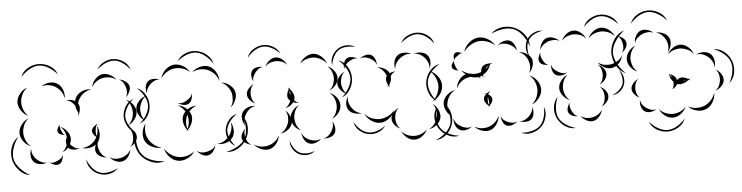

<svg xmlns="http://www.w3.org/2000/svg" viewBox="-119 -875 4764 1232"><g transform="rotate(-5 2263.0 -258.5)"><path d="M37 -575Q50 -610 84 -630Q118 -650 155 -649Q192 -649 226 -628.5Q260 -608 272 -573Q248 -601 216.5 -620Q185 -639 155 -639Q126 -640 93.5 -621.5Q61 -603 37 -575ZM528 -580Q542 -610 574.5 -626Q607 -642 640 -639Q674 -636 703 -614.5Q732 -593 740 -561Q721 -588 693.5 -607.5Q666 -627 639 -629Q613 -631 582.5 -617.5Q552 -604 528 -580ZM485 -472Q488 -497 507.5 -519.5Q527 -542 552 -548Q577 -553 603.5 -540Q630 -527 643 -505Q623 -521 599.5 -524.5Q576 -528 556 -524Q536 -520 516.5 -507Q497 -494 485 -472ZM160 -505Q181 -521 212 -524Q243 -527 265 -512Q287 -498 297.5 -469Q308 -440 302 -414Q299 -441 284.5 -461Q270 -481 252 -492Q234 -504 210 -508.5Q186 -513 160 -505ZM60 -324Q34 -335 15.5 -362Q-3 -389 -2 -418Q0 -446 21 -471.5Q42 -497 69 -505Q46 -488 34.5 -463.5Q23 -439 22 -417Q21 -394 30 -368.5Q39 -343 60 -324ZM659 -505Q678 -504 697.5 -491Q717 -478 723 -460Q728 -442 718 -420.5Q708 -399 693 -388Q704 -404 704 -421.5Q704 -439 700 -453Q695 -468 686 -482.5Q677 -497 659 -505ZM386 -310Q383 -302 378 -296Q381 -307 381 -317Q369 -337 366 -362Q366 -362 366 -362Q357 -376 343.5 -387.5Q330 -399 310 -401Q340 -408 367 -392Q370 -406 377 -417Q391 -441 420.5 -452.5Q450 -464 476 -458Q449 -454 428.5 -439Q408 -424 397 -405Q389 -392 385 -377L386 -375Q394 -362 393.5 -344Q393 -326 386 -310ZM768 -440Q802 -428 821.5 -395Q841 -362 841 -326Q841 -290 821.5 -257Q802 -224 768 -212Q796 -235 813.5 -266Q831 -297 831 -326Q831 -355 813.5 -386Q796 -417 768 -440ZM693 -372Q717 -363 735.5 -339.5Q754 -316 754 -290Q754 -264 735.5 -240.5Q717 -217 693 -208Q713 -225 721.5 -247Q730 -269 730 -290Q730 -311 721.5 -333Q713 -355 693 -372ZM60 -128Q33 -138 13.5 -164Q-6 -190 -6 -218Q-6 -246 13.5 -272Q33 -298 60 -308Q38 -290 28 -265.5Q18 -241 18 -218Q18 -195 28 -170.5Q38 -146 60 -128ZM285 -181Q273 -181 258 -187Q243 -193 239 -204Q235 -215 242 -229.5Q249 -244 258 -252Q252 -242 255 -232Q258 -222 261 -213Q265 -204 269.5 -194.5Q274 -185 285 -181ZM258 -236Q282 -227 300.5 -203.5Q319 -180 319 -154Q319 -137 310 -120Q313 -117 316 -113Q326 -103 339.5 -95Q353 -87 370 -88Q354 -81 332.5 -82.5Q311 -84 299 -96L297 -99Q280 -80 258 -72Q269 -81 276.5 -92.5Q284 -104 289 -116Q281 -143 293 -168Q292 -157 295 -148Q295 -151 295 -154Q295 -175 286.5 -197Q278 -219 258 -236ZM539 -15Q520 -14 499.5 -25Q479 -36 471 -54Q467 -65 468.5 -78Q470 -91 476 -103Q457 -89 432 -85Q407 -81 386 -88Q413 -89 434.5 -101Q456 -113 470 -130Q477 -139 483 -151Q473 -158 465.5 -169.5Q458 -181 458 -192Q460 -207 473.5 -219Q487 -231 501 -234Q489 -226 486 -214Q483 -202 482 -190Q482 -182 482 -173.5Q482 -165 486 -157Q492 -171 494 -187.5Q496 -204 493 -221Q507 -198 506 -167Q505 -136 489 -116Q485 -102 487 -88Q489 -74 494 -62Q499 -48 510 -34.5Q521 -21 539 -15ZM40 56Q0 51 -29.5 19Q-59 -13 -68 -52Q-77 -92 -63 -133Q-49 -174 -15 -196Q-40 -164 -52.5 -125Q-65 -86 -58 -54Q-51 -23 -23.5 7Q4 37 40 56ZM693 -192Q711 -185 726.5 -167.5Q742 -150 742 -130Q742 -110 726.5 -92.5Q711 -75 693 -68Q708 -81 713 -97.5Q718 -114 718 -130Q718 -146 713 -162.5Q708 -179 693 -192ZM153 -15Q134 -6 108.5 -9Q83 -12 69 -27Q54 -43 52.5 -68Q51 -93 60 -112Q58 -91 66 -73.5Q74 -56 86 -44Q98 -32 115 -23Q132 -14 153 -15ZM258 -56Q259 -41 252 -22.5Q245 -4 231 2Q217 9 198.5 2.5Q180 -4 169 -15Q183 -8 196.5 -11.5Q210 -15 221 -20Q232 -25 243 -33Q254 -41 258 -56ZM693 -52Q691 -30 675.5 -8Q660 14 638 19Q616 25 592 14Q568 3 555 -15Q573 -2 594 -0.5Q615 1 632 -4Q649 -8 666 -20Q683 -32 693 -52ZM603 60Q582 85 547 92Q512 99 481 87Q450 76 428 48Q406 20 406 -13Q417 18 438.5 43.5Q460 69 484 78Q509 87 541.5 81.5Q574 76 603 60Z M1045 -589Q1063 -621 1099 -635.5Q1135 -650 1171 -644Q1207 -638 1237 -612.5Q1267 -587 1274 -551Q1255 -583 1227 -606Q1199 -629 1170 -634Q1141 -639 1107 -626Q1073 -613 1045 -589ZM932 -489Q938 -518 962 -541.5Q986 -565 1016 -569Q1045 -573 1074.5 -556.5Q1104 -540 1117 -514Q1095 -534 1068.5 -541Q1042 -548 1019 -545Q995 -542 971.5 -528Q948 -514 932 -489ZM1133 -512Q1153 -533 1185 -541Q1217 -549 1243 -538Q1269 -527 1285.5 -498.5Q1302 -470 1301 -441Q1292 -469 1273.5 -488Q1255 -507 1234 -516Q1212 -525 1185.5 -525Q1159 -525 1133 -512ZM832 -401Q824 -418 826.5 -440.5Q829 -463 842 -476Q856 -489 878.5 -490Q901 -491 918 -482Q899 -484 884 -476.5Q869 -469 859 -459Q848 -448 839.5 -434Q831 -420 832 -401ZM1311 -429Q1338 -427 1363 -408.5Q1388 -390 1396 -364Q1403 -338 1391 -309Q1379 -280 1357 -264Q1373 -286 1375.5 -311Q1378 -336 1373 -357Q1367 -378 1351.5 -398Q1336 -418 1311 -429ZM805 -227Q783 -239 767.5 -264Q752 -289 755 -314Q758 -339 779 -360Q800 -381 825 -387Q804 -373 793 -352Q782 -331 779 -311Q777 -291 782.5 -268.5Q788 -246 805 -227ZM1116 -376Q1119 -359 1112.5 -339Q1106 -319 1091 -311Q1076 -303 1056 -307.5Q1036 -312 1023 -323Q1039 -317 1053.5 -321Q1068 -325 1079 -332Q1091 -339 1102 -349Q1113 -359 1116 -376ZM738 -157Q706 -169 687.5 -201Q669 -233 669 -267Q670 -301 689.5 -332Q709 -363 741 -374Q715 -353 697.5 -323.5Q680 -294 679 -267Q679 -239 695.5 -209.5Q712 -180 738 -157ZM1077 -135Q1073 -139 1069 -144Q1065 -140 1061 -137Q1064 -142 1067 -146Q1052 -165 1046.5 -191Q1041 -217 1050 -239Q1055 -252 1067 -264Q1059 -277 1047.5 -288Q1036 -299 1021 -307Q1055 -303 1081 -276Q1110 -296 1141 -295Q1126 -290 1114 -281.5Q1102 -273 1092 -262Q1101 -250 1104 -237Q1109 -213 1099.5 -188Q1090 -163 1072 -146Q1074 -141 1077 -135ZM1072 -230Q1066 -213 1064.5 -192.5Q1063 -172 1070 -152Q1080 -171 1082 -192Q1084 -213 1080 -231Q1079 -236 1077 -241Q1075 -235 1072 -230ZM895 -47Q866 -43 835.5 -57Q805 -71 791 -96Q777 -122 782 -155Q787 -188 806 -210Q796 -183 798.5 -155.5Q801 -128 813 -108Q824 -87 845.5 -70Q867 -53 895 -47ZM1430 -201Q1456 -171 1456.5 -128.5Q1457 -86 1437 -52Q1418 -18 1381 3Q1344 24 1305 17Q1344 10 1378.5 -9.5Q1413 -29 1429 -57Q1444 -84 1444 -124Q1444 -164 1430 -201ZM1350 -171Q1364 -149 1365 -119.5Q1366 -90 1351 -69Q1335 -48 1306.5 -40Q1278 -32 1253 -39Q1279 -41 1299 -54Q1319 -67 1331 -83Q1344 -100 1350 -123Q1356 -146 1350 -171ZM907 41Q868 56 827 41.5Q786 27 759 -4Q732 -35 725 -78.5Q718 -122 738 -157Q731 -117 738 -76.5Q745 -36 767 -11Q788 14 827 28Q866 42 907 41ZM1101 -5Q1086 21 1054.5 36.5Q1023 52 993 47Q963 42 939 16.5Q915 -9 909 -39Q925 -13 949 3Q973 19 997 23Q1021 28 1049.5 21Q1078 14 1101 -5ZM1239 -32Q1236 -13 1222 6Q1208 25 1188 29Q1169 33 1148.5 21.5Q1128 10 1117 -6Q1133 6 1150.5 7.5Q1168 9 1183 5Q1199 2 1214.5 -6.5Q1230 -15 1239 -32Z M1495 -572Q1505 -604 1535 -623.5Q1565 -643 1599 -645Q1632 -646 1663 -628.5Q1694 -611 1707 -580Q1685 -605 1655.5 -620.5Q1626 -636 1599 -635Q1572 -634 1544 -616.5Q1516 -599 1495 -572ZM1827 -505Q1839 -530 1865.5 -546.5Q1892 -563 1919 -561Q1946 -558 1969 -536.5Q1992 -515 1999 -489Q1984 -511 1961 -523Q1938 -535 1917 -537Q1895 -539 1870.5 -531.5Q1846 -524 1827 -505ZM1603 -505Q1611 -526 1631 -542.5Q1651 -559 1673 -559Q1695 -559 1715 -542.5Q1735 -526 1743 -505Q1729 -522 1710 -528.5Q1691 -535 1673 -535Q1655 -535 1636 -528.5Q1617 -522 1603 -505ZM1519 -417Q1510 -432 1508 -453.5Q1506 -475 1517 -489Q1528 -503 1549 -506.5Q1570 -510 1587 -505Q1569 -504 1557 -494.5Q1545 -485 1536 -474Q1528 -463 1521.5 -448.5Q1515 -434 1519 -417ZM2073 -505Q2109 -493 2129.5 -458.5Q2150 -424 2150 -386Q2150 -348 2129.5 -313.5Q2109 -279 2074 -266Q2103 -290 2121.5 -323Q2140 -356 2140 -386Q2140 -416 2121 -448.5Q2102 -481 2073 -505ZM1999 -473Q2022 -465 2040 -442.5Q2058 -420 2058 -395Q2058 -371 2040 -348.5Q2022 -326 1999 -318Q2018 -333 2026 -354.5Q2034 -376 2034 -395Q2034 -415 2026 -436Q2018 -457 1999 -473ZM1519 -276Q1500 -283 1484.5 -301Q1469 -319 1469 -339Q1469 -358 1485 -376Q1501 -394 1519 -401Q1504 -388 1498.5 -371Q1493 -354 1493 -339Q1493 -323 1498.5 -306Q1504 -289 1519 -276ZM1796 -257Q1779 -255 1761 -263Q1740 -235 1707 -230Q1721 -238 1729.5 -249.5Q1738 -261 1743 -274Q1734 -281 1730 -289Q1724 -302 1727.5 -319Q1731 -336 1740 -349Q1737 -355 1733 -360Q1738 -357 1742 -353Q1745 -357 1749 -360Q1746 -355 1745 -350Q1758 -338 1766 -320Q1774 -302 1771 -285Q1770 -280 1768 -275Q1780 -261 1796 -257ZM1743 -341Q1742 -333 1744 -324Q1746 -315 1749 -307Q1750 -325 1743 -341ZM1999 -302Q2024 -293 2042.5 -269Q2061 -245 2061 -218Q2061 -192 2042.5 -168Q2024 -144 1999 -135Q2019 -151 2028 -174Q2037 -197 2037 -218Q2037 -239 2028 -262Q2019 -285 1999 -302ZM1442 -138Q1428 -156 1424.5 -182.5Q1421 -209 1433 -228Q1445 -247 1470.5 -256Q1496 -265 1518 -260Q1495 -257 1479 -244Q1463 -231 1453 -215Q1444 -200 1439.5 -180Q1435 -160 1442 -138ZM1706 -214Q1727 -198 1736 -170Q1740 -193 1757 -213Q1774 -233 1796 -241Q1776 -225 1767.5 -202.5Q1759 -180 1759 -160Q1759 -139 1767.5 -117Q1776 -95 1796 -79Q1756 -93 1740 -135Q1739 -130 1738 -125Q1731 -103 1708 -87Q1685 -71 1661 -70Q1683 -79 1696 -96.5Q1709 -114 1715 -132Q1721 -150 1719.5 -172Q1718 -194 1706 -214ZM1368 -15Q1339 -30 1324.5 -61.5Q1310 -93 1314 -126Q1319 -158 1340.5 -185.5Q1362 -213 1394 -220Q1367 -202 1347.5 -176Q1328 -150 1324 -124Q1321 -99 1333.5 -69Q1346 -39 1368 -15ZM1470 -15Q1453 -17 1435 -28.5Q1417 -40 1412 -57Q1408 -74 1418 -93Q1428 -112 1442 -122Q1432 -108 1432 -92.5Q1432 -77 1435 -63Q1439 -50 1446.5 -36.5Q1454 -23 1470 -15ZM1999 -119Q2011 -104 2014.5 -81Q2018 -58 2008 -41Q1998 -25 1976 -18Q1954 -11 1935 -15Q1954 -18 1967 -29.5Q1980 -41 1988 -54Q1996 -67 2000.5 -83.5Q2005 -100 1999 -119ZM1919 -15Q1906 1 1882 9Q1858 17 1839 9Q1820 2 1808 -20Q1796 -42 1796 -63Q1803 -43 1817.5 -31Q1832 -19 1848 -13Q1863 -7 1882 -6Q1901 -5 1919 -15ZM1650 -59Q1648 -32 1629 -7.5Q1610 17 1584 24Q1558 30 1529.5 18Q1501 6 1486 -15Q1508 0 1532.5 3Q1557 6 1578 0Q1599 -5 1619 -20Q1639 -35 1650 -59ZM1872 60Q1852 79 1822.5 81.5Q1793 84 1768 71Q1744 59 1729 33.5Q1714 8 1717 -19Q1723 7 1738 29.5Q1753 52 1773 62Q1792 72 1819 71.5Q1846 71 1872 60Z M2484 -580Q2498 -610 2531 -625.5Q2564 -641 2597 -638Q2631 -635 2659.5 -613Q2688 -591 2696 -558Q2677 -586 2650 -605.5Q2623 -625 2596 -628Q2569 -631 2538.5 -617Q2508 -603 2484 -580ZM2031 -477Q2024 -506 2038 -535Q2052 -564 2077 -580Q2101 -596 2133 -597Q2165 -598 2189 -580Q2161 -589 2131.5 -587Q2102 -585 2082 -572Q2062 -559 2048.5 -533Q2035 -507 2031 -477ZM2213 -505Q2226 -517 2247.5 -523Q2269 -529 2285 -521Q2301 -513 2309.5 -492.5Q2318 -472 2316 -454Q2312 -472 2299.5 -482.5Q2287 -493 2274 -500Q2262 -506 2246 -509Q2230 -512 2213 -505ZM2106 -445Q2102 -462 2107.5 -482.5Q2113 -503 2127 -513Q2141 -522 2162 -518.5Q2183 -515 2197 -505Q2181 -510 2166.5 -505Q2152 -500 2140 -492Q2129 -485 2118.5 -473.5Q2108 -462 2106 -445ZM2432 -418Q2425 -439 2431 -465Q2437 -491 2454 -504Q2472 -518 2498.5 -517.5Q2525 -517 2543 -505Q2522 -510 2502.5 -503Q2483 -496 2469 -485Q2455 -475 2444 -457.5Q2433 -440 2432 -418ZM2559 -505Q2580 -513 2605.5 -509Q2631 -505 2645 -489Q2660 -472 2660.5 -446.5Q2661 -421 2651 -401Q2654 -423 2646.5 -441.5Q2639 -460 2627 -473Q2616 -486 2598.5 -496Q2581 -506 2559 -505ZM2388 -305Q2384 -309 2380 -314Q2376 -309 2371 -304Q2375 -311 2377 -319Q2370 -331 2367.5 -345.5Q2365 -360 2370 -372Q2372 -376 2374 -379Q2374 -381 2373 -383Q2366 -400 2352 -415.5Q2338 -431 2316 -438Q2338 -439 2361.5 -427Q2385 -415 2394 -394Q2413 -404 2432 -402Q2420 -399 2412 -391.5Q2404 -384 2399 -375Q2402 -347 2384 -319Q2385 -312 2388 -305ZM2111 -286Q2089 -293 2071.5 -313Q2054 -333 2053 -356Q2053 -378 2069 -399.5Q2085 -421 2106 -429Q2089 -414 2083 -394.5Q2077 -375 2077 -357Q2078 -338 2085.5 -319Q2093 -300 2111 -286ZM2651 -385Q2680 -375 2701 -347Q2722 -319 2722 -288Q2722 -257 2701 -229Q2680 -201 2651 -190Q2675 -210 2686.5 -236.5Q2698 -263 2698 -288Q2698 -312 2686.5 -339Q2675 -366 2651 -385ZM2194 -155Q2173 -150 2148 -157Q2123 -164 2110 -182Q2097 -200 2099 -226Q2101 -252 2114 -270Q2108 -249 2114 -229.5Q2120 -210 2130 -195Q2140 -181 2156 -169Q2172 -157 2194 -155ZM2651 -174Q2673 -160 2685.5 -133Q2698 -106 2693 -81Q2687 -56 2664 -37Q2641 -18 2615 -15Q2638 -27 2651.5 -46.5Q2665 -66 2669 -87Q2674 -107 2670.5 -130.5Q2667 -154 2651 -174ZM2432 -35Q2412 -42 2396 -61Q2380 -80 2380 -101Q2380 -122 2396 -141Q2412 -160 2432 -167Q2416 -154 2410 -136Q2404 -118 2404 -101Q2404 -84 2410 -66Q2416 -48 2432 -35ZM2726 -166Q2755 -143 2764 -104Q2773 -65 2761 -30Q2749 6 2719 32Q2689 58 2651 59Q2686 45 2714 20.5Q2742 -4 2752 -33Q2761 -61 2753.5 -98Q2746 -135 2726 -166ZM2401 -156Q2392 -127 2365 -105.5Q2338 -84 2308 -83Q2278 -82 2249.5 -101.5Q2221 -121 2209 -149Q2229 -126 2256 -116Q2283 -106 2307 -107Q2331 -108 2357 -120Q2383 -132 2401 -156ZM2336 -62Q2319 -35 2286.5 -23Q2254 -11 2222 -18Q2190 -24 2164.5 -48Q2139 -72 2135 -104Q2150 -75 2174 -54Q2198 -33 2224 -28Q2249 -22 2280 -32Q2311 -42 2336 -62ZM2599 -15Q2590 9 2566 27Q2542 45 2516 44Q2490 44 2467 25Q2444 6 2435 -18Q2451 2 2473.5 11Q2496 20 2516 20Q2537 21 2559.5 12.5Q2582 4 2599 -15Z M3065 -589Q3093 -619 3136.5 -625Q3180 -631 3218 -614Q3256 -598 3281.5 -563Q3307 -528 3305 -487Q3293 -526 3268.5 -559Q3244 -592 3214 -605Q3184 -618 3143 -613Q3102 -608 3065 -589ZM2883 -488Q2890 -519 2916.5 -543.5Q2943 -568 2975 -572Q3006 -576 3037.5 -558.5Q3069 -541 3084 -513Q3061 -534 3032 -543Q3003 -552 2977 -549Q2952 -545 2926 -529.5Q2900 -514 2883 -488ZM3100 -511Q3113 -526 3135.5 -534Q3158 -542 3177 -536Q3196 -529 3207.5 -507.5Q3219 -486 3219 -466Q3212 -485 3197.5 -496Q3183 -507 3168 -513Q3153 -519 3135 -520Q3117 -521 3100 -511ZM2814 -440Q2811 -450 2812 -465Q2813 -480 2822 -486Q2830 -493 2845 -490Q2860 -487 2868 -481Q2858 -483 2850.5 -477.5Q2843 -472 2836 -467Q2829 -462 2822 -456.5Q2815 -451 2814 -440ZM3231 -456Q3254 -457 3278 -443Q3302 -429 3311 -408Q3319 -386 3311 -359.5Q3303 -333 3285 -318Q3296 -338 3295.5 -359.5Q3295 -381 3288 -399Q3282 -416 3267.5 -432.5Q3253 -449 3231 -456ZM2838 -373Q2827 -373 2813 -379Q2799 -385 2795 -395Q2791 -406 2798.5 -419.5Q2806 -433 2814 -440Q2809 -430 2811.5 -421Q2814 -412 2817 -403Q2821 -395 2824.5 -386Q2828 -377 2838 -373ZM2679 -191Q2646 -209 2631.5 -246.5Q2617 -284 2623 -321Q2629 -358 2655 -388.5Q2681 -419 2718 -426Q2685 -407 2661 -378Q2637 -349 2633 -319Q2628 -289 2641 -254Q2654 -219 2679 -191ZM2816 -259Q2817 -286 2834.5 -311Q2852 -336 2877 -344L2879 -345Q2863 -357 2854 -373Q2876 -355 2903 -347Q2914 -347 2926 -343Q2941 -342 2956 -344Q2968 -346 2980 -351Q2979 -370 2989 -383Q2997 -393 3011.5 -397.5Q3026 -402 3041 -401Q3042 -403 3042 -404V-401Q3050 -401 3058 -398Q3048 -398 3040 -395Q3028 -354 2990 -332Q2989 -322 2991 -313Q2986 -319 2984 -328Q2974 -323 2965 -321Q2971 -316 2975 -310Q2966 -316 2956 -320Q2934 -317 2911 -326Q2897 -325 2884 -321Q2864 -315 2845 -299.5Q2826 -284 2816 -259ZM3008 -368Q3006 -366 3005 -364Q3022 -376 3034 -392Q3026 -387 3019.5 -381Q3013 -375 3008 -368ZM3285 -302Q3313 -292 3333 -265Q3353 -238 3353 -208Q3353 -179 3333 -152Q3313 -125 3285 -115Q3308 -134 3318.5 -159.5Q3329 -185 3329 -208Q3329 -232 3318.5 -257.5Q3308 -283 3285 -302ZM2767 -84Q2745 -98 2731.5 -126Q2718 -154 2723 -180Q2729 -206 2752.5 -226.5Q2776 -247 2802 -250Q2779 -238 2765 -217Q2751 -196 2747 -175Q2742 -154 2746.5 -129.5Q2751 -105 2767 -84ZM3019 -125Q3015 -127 3012 -129Q3008 -126 3003 -123Q3007 -127 3009 -132Q2997 -140 2989 -153Q2981 -166 2982 -178Q2983 -193 2998 -206Q2994 -211 2988 -214Q2995 -213 3002 -210Q3014 -220 3028 -224Q3017 -217 3012 -204Q3021 -199 3027.5 -191.5Q3034 -184 3035 -175Q3037 -164 3030.5 -152Q3024 -140 3014 -131Q3016 -128 3019 -125ZM3006 -176Q3005 -167 3005.5 -156.5Q3006 -146 3011 -137Q3014 -145 3013.5 -154Q3013 -163 3011 -171Q3011 -175 3010 -179.5Q3009 -184 3007 -188Q3007 -183 3006 -176ZM2804 44Q2769 53 2733.5 36Q2698 19 2678 -11Q2657 -41 2655 -80Q2653 -119 2675 -149Q2665 -114 2667.5 -77.5Q2670 -41 2686 -17Q2702 8 2735 24Q2768 40 2804 44ZM3285 -99Q3293 -81 3290.5 -58Q3288 -35 3275 -22Q3261 -9 3238 -8Q3215 -7 3197 -15Q3216 -13 3231.5 -21Q3247 -29 3258 -39Q3269 -50 3277.5 -65Q3286 -80 3285 -99ZM3360 -95Q3374 -63 3365 -27Q3356 9 3331 34Q3306 58 3269.5 66.5Q3233 75 3201 60Q3236 63 3270 54.5Q3304 46 3324 27Q3344 7 3353.5 -26.5Q3363 -60 3360 -95ZM2890 -8Q2875 6 2851 11Q2827 16 2809 6Q2791 -4 2782 -27Q2773 -50 2776 -70Q2780 -50 2793 -36.5Q2806 -23 2821 -15Q2835 -7 2853 -3.5Q2871 0 2890 -8ZM3066 -62Q3065 -35 3048.5 -9.5Q3032 16 3007 25Q2982 34 2952.5 24.5Q2923 15 2906 -6Q2929 8 2954 9Q2979 10 2999 3Q3019 -4 3037.5 -20.5Q3056 -37 3066 -62ZM3182 -15Q3170 -2 3149.5 5Q3129 12 3113 6Q3097 -1 3088 -20.5Q3079 -40 3079 -57Q3085 -41 3097 -31.5Q3109 -22 3122 -17Q3135 -11 3150.5 -9Q3166 -7 3182 -15Z M3661 -580Q3673 -613 3705 -632Q3737 -651 3772 -651Q3807 -651 3838.5 -632Q3870 -613 3882 -580Q3860 -606 3830 -623.5Q3800 -641 3772 -641Q3744 -641 3714 -624Q3684 -607 3661 -580ZM3295 -427Q3278 -450 3278.5 -481Q3279 -512 3294 -536Q3310 -560 3338 -573Q3366 -586 3394 -580Q3365 -576 3340 -563Q3315 -550 3303 -530Q3290 -511 3288.5 -482.5Q3287 -454 3295 -427ZM3685 -505Q3694 -530 3718.5 -548.5Q3743 -567 3769 -567Q3796 -567 3820 -548.5Q3844 -530 3853 -505Q3836 -525 3813 -534Q3790 -543 3769 -543Q3748 -543 3725 -534Q3702 -525 3685 -505ZM3514 -505Q3522 -528 3544.5 -546Q3567 -564 3592 -564Q3616 -564 3638.5 -546Q3661 -528 3669 -505Q3654 -524 3632.5 -532Q3611 -540 3592 -540Q3572 -540 3550.5 -532Q3529 -524 3514 -505ZM3370 -458Q3370 -479 3382.5 -501.5Q3395 -524 3416 -531Q3436 -538 3460 -529.5Q3484 -521 3498 -505Q3479 -516 3459.5 -515Q3440 -514 3424 -509Q3408 -503 3392.5 -490.5Q3377 -478 3370 -458ZM3869 -505Q3886 -502 3903.5 -489Q3921 -476 3924 -458Q3927 -441 3915.5 -422.5Q3904 -404 3889 -395Q3900 -409 3901.5 -424.5Q3903 -440 3900 -454Q3898 -468 3891 -482Q3884 -496 3869 -505ZM3414 -360Q3399 -358 3381.5 -363.5Q3364 -369 3357 -382Q3350 -395 3355 -413Q3360 -431 3370 -442Q3365 -429 3368.5 -416.5Q3372 -404 3378 -394Q3383 -383 3391.5 -373Q3400 -363 3414 -360ZM3889 -380Q3885 -354 3865.5 -331.5Q3846 -309 3821 -304Q3796 -299 3769 -312.5Q3742 -326 3729 -348Q3749 -332 3772.5 -328Q3796 -324 3816 -328Q3836 -332 3856.5 -344.5Q3877 -357 3889 -380ZM3530 -301Q3516 -289 3494 -285Q3472 -281 3456 -290Q3440 -299 3433.5 -320.5Q3427 -342 3430 -360Q3433 -342 3444.5 -330Q3456 -318 3468 -311Q3481 -303 3497 -298.5Q3513 -294 3530 -301ZM3729 -332Q3748 -325 3763.5 -307Q3779 -289 3779 -269Q3779 -249 3763.5 -230.5Q3748 -212 3729 -205Q3744 -218 3749.5 -235.5Q3755 -253 3755 -269Q3755 -285 3749.5 -302Q3744 -319 3729 -332ZM3862 -285Q3881 -268 3887 -240.5Q3893 -213 3884 -189Q3875 -164 3852.5 -147Q3830 -130 3804 -130Q3829 -139 3848 -156Q3867 -173 3875 -192Q3882 -212 3878 -237Q3874 -262 3862 -285ZM3530 -122Q3506 -131 3487.5 -154.5Q3469 -178 3469 -203Q3469 -229 3487.5 -252.5Q3506 -276 3530 -285Q3510 -268 3501.5 -246Q3493 -224 3493 -203Q3493 -183 3501.5 -161Q3510 -139 3530 -122ZM3729 -190Q3748 -183 3763.5 -164.5Q3779 -146 3779 -126Q3779 -106 3763.5 -88Q3748 -70 3729 -63Q3744 -76 3749.5 -93Q3755 -110 3755 -126Q3755 -142 3749.5 -159.5Q3744 -177 3729 -190ZM3554 60Q3518 63 3485.5 41.5Q3453 20 3437 -13Q3421 -46 3425 -85Q3429 -124 3455 -150Q3440 -117 3437 -80.5Q3434 -44 3446 -17Q3458 9 3488.5 30Q3519 51 3554 60ZM3574 -15Q3558 -13 3539.5 -20.5Q3521 -28 3514 -42Q3507 -57 3513 -76Q3519 -95 3530 -106Q3523 -92 3526.5 -78Q3530 -64 3535 -53Q3541 -41 3549.5 -30Q3558 -19 3574 -15ZM3729 -43Q3726 -21 3709 -0.5Q3692 20 3670 25Q3648 29 3624.5 16.5Q3601 4 3590 -15Q3607 -1 3627.5 2Q3648 5 3665 1Q3683 -2 3700.5 -12.5Q3718 -23 3729 -43Z M3963 -575Q3975 -610 4008.5 -630.5Q4042 -651 4079 -651Q4116 -651 4150 -631Q4184 -611 4196 -576Q4173 -604 4141 -622.5Q4109 -641 4079 -641Q4050 -641 4018 -622.5Q3986 -604 3963 -575ZM3904 -262Q3864 -279 3842.5 -319.5Q3821 -360 3822 -403Q3824 -447 3849.5 -485.5Q3875 -524 3916 -537Q3882 -511 3858 -474.5Q3834 -438 3832 -403Q3831 -368 3851.5 -329.5Q3872 -291 3904 -262ZM3979 -449Q3977 -471 3988.5 -493.5Q4000 -516 4019 -525Q4039 -534 4063.5 -527Q4088 -520 4103 -505Q4084 -514 4064.5 -512Q4045 -510 4029 -503Q4014 -496 3999.5 -483Q3985 -470 3979 -449ZM4119 -505Q4142 -507 4166.5 -496Q4191 -485 4201 -464Q4211 -443 4205 -416.5Q4199 -390 4183 -374Q4192 -395 4190 -416Q4188 -437 4180 -453Q4171 -470 4156 -484.5Q4141 -499 4119 -505ZM3979 -266Q3954 -275 3935.5 -299Q3917 -323 3917 -350Q3917 -376 3935.5 -400Q3954 -424 3979 -433Q3959 -416 3950 -393.5Q3941 -371 3941 -350Q3941 -329 3950 -306Q3959 -283 3979 -266ZM4183 -358Q4194 -382 4219 -399Q4244 -416 4270 -414Q4296 -412 4318.5 -392Q4341 -372 4349 -346Q4333 -368 4311 -378Q4289 -388 4268 -390Q4248 -391 4224.5 -384Q4201 -377 4183 -358ZM4477 -367Q4515 -367 4546.5 -341Q4578 -315 4590 -280Q4603 -244 4595.5 -204.5Q4588 -165 4559 -141Q4578 -173 4584.5 -210.5Q4591 -248 4581 -276Q4571 -305 4542 -329.5Q4513 -354 4477 -367ZM4364 -342Q4384 -354 4410.5 -353.5Q4437 -353 4454 -339Q4472 -324 4477 -298Q4482 -272 4474 -250Q4474 -273 4463.5 -291Q4453 -309 4439 -320Q4425 -332 4405.5 -339Q4386 -346 4364 -342ZM4480 -235Q4499 -226 4513 -205Q4527 -184 4525 -163Q4523 -142 4505 -124Q4487 -106 4466 -101Q4484 -113 4491.5 -130.5Q4499 -148 4501 -165Q4503 -182 4498.5 -201Q4494 -220 4480 -235ZM4206 -134Q4206 -140 4207 -146Q4199 -138 4190 -134Q4200 -145 4202 -157.5Q4204 -170 4203 -181Q4180 -205 4178 -235Q4185 -220 4198 -208Q4195 -216 4190.5 -223Q4186 -230 4178 -235Q4193 -231 4208 -219Q4223 -207 4226 -191L4227 -190Q4234 -197 4241 -200Q4254 -206 4270.5 -202.5Q4287 -199 4300 -190Q4306 -193 4312 -197Q4308 -192 4304 -188Q4309 -184 4313 -180Q4307 -183 4300 -184Q4286 -172 4266.5 -165.5Q4247 -159 4230 -164L4228 -165Q4221 -159 4215 -151.5Q4209 -144 4206 -134ZM3979 -99Q3961 -105 3946 -122.5Q3931 -140 3931 -158Q3931 -177 3946 -194.5Q3961 -212 3979 -218Q3965 -206 3960 -189.5Q3955 -173 3955 -158Q3955 -143 3960 -127Q3965 -111 3979 -99ZM4265 -183Q4277 -183 4288 -186Q4277 -187 4265 -183ZM4457 -88Q4458 -58 4441 -28.5Q4424 1 4396 12Q4368 24 4335 15.5Q4302 7 4282 -15Q4309 -1 4337 -1Q4365 -1 4387 -10Q4409 -19 4428.5 -39Q4448 -59 4457 -88ZM4079 -15Q4063 -4 4040 -1Q4017 2 4002 -9Q3986 -20 3980 -42Q3974 -64 3979 -83Q3981 -64 3992 -50.5Q4003 -37 4015 -29Q4028 -20 4044 -15Q4060 -10 4079 -15ZM4266 -15Q4257 10 4232 29Q4207 48 4180 48Q4153 48 4128.5 29Q4104 10 4095 -15Q4112 6 4135.5 15Q4159 24 4180 24Q4202 24 4225.5 15Q4249 6 4266 -15ZM4254 60Q4242 94 4208.5 114Q4175 134 4138 134Q4102 134 4068.5 114Q4035 94 4023 60Q4046 88 4077.5 106Q4109 124 4138 124Q4168 124 4199.5 106Q4231 88 4254 60Z"/></g></svg>

Font: Rubik Puddles
Style: Regular
Weight: 400
Designer: Hubert and Fischer, NaN
Foundry: Hubert and Fischer, NaN
Version: Version 2.200